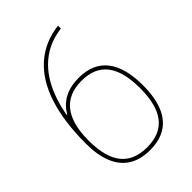

<svg xmlns="http://www.w3.org/2000/svg" viewBox="-220 -835 940 940"><g transform="rotate(-45 250.0 -365.0)"><path d="M250 10Q184 10 139.5 -18Q95 -46 72.5 -100.5Q50 -155 50 -236Q50 -388 85.5 -496.5Q121 -605 191 -666.5Q261 -728 362 -740V-720Q287 -711 230.5 -671.5Q174 -632 137 -564Q100 -496 83 -401H87Q111 -444 153 -466Q195 -488 253 -488Q351 -488 400.5 -425Q450 -362 450 -239Q450 -116 400 -53Q350 10 250 10ZM250 -10Q341 -10 385.5 -67Q430 -124 430 -239Q430 -355 386 -411.5Q342 -468 253 -468Q162 -468 116 -410Q70 -352 70 -236Q70 -122 114.5 -66Q159 -10 250 -10Z"/></g></svg>

Font: M PLUS 1 Code Thin
Style: Regular
Weight: 250
Designer: Coji Morishita
Foundry: UNDERFOREST DESIGN
Version: Version 1.002